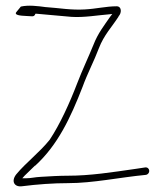

<svg xmlns="http://www.w3.org/2000/svg" viewBox="-20 -641 578 672"><path d="M37 -31C18 -7 30 14 56 11C111 4 167 0 218 0C306 0 397 -20 491 -29C508 -33 505 -57 488 -55L455 -50C371 -38 296 -26 218 -26C187 -26 155 -24 122 -22C101 -21 89 -17 70 -17H58L66 -26C78 -38 90 -49 102 -61H103C182 -133 227 -229 269 -337C286 -384 310 -429 326 -472C344 -519 372 -547 395 -583V-584C406 -595 407 -619 388 -619C352 -619 316 -610 277 -608C229 -605 187 -613 142 -616H141C111 -620 80 -624 53 -618C51 -616 42 -604 39 -601C26 -588 50 -586 73 -585L91 -584C97 -583 102 -586 104 -593H107C150 -589 193 -585 230 -582C274 -579 324 -588 363 -591L373 -592L366 -583C344 -551 323 -525 307 -484C290 -442 268 -396 250 -349C224 -281 190 -206 154 -152C119 -108 71 -72 37 -31Z"/></svg>

Font: Stray Cat
Style: LtCn
Weight: 300
Version: Version 1.0